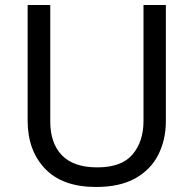

<svg xmlns="http://www.w3.org/2000/svg" viewBox="-20 -734 771 764"><path d="M640 -252Q640 -178 610 -118.5Q580 -59 518.5 -24.5Q457 10 362 10Q229 10 159.5 -62.5Q90 -135 90 -254V-714H180V-251Q180 -164 226.5 -116Q273 -68 367 -68Q464 -68 507.5 -119.5Q551 -171 551 -252V-714H640Z"/></svg>

Font: Noto Sans Vithkuqi
Style: Regular
Weight: 400
Version: Version 1.001